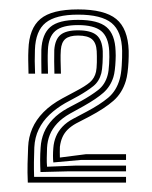

<svg xmlns="http://www.w3.org/2000/svg" viewBox="-20 -824 320 404"><path d="M92.2 -482.2Q91.5 -488 91.5 -496.1Q91.5 -504.2 92.2 -512.5Q93.2 -525.8 97.9 -536.9Q102.5 -548 111.5 -557.5Q120.5 -567 134.2 -574.2L162.5 -589.2Q190.2 -603.8 207.8 -618.5Q225.2 -633.2 232 -658Q235 -668.5 236.1 -685.6Q237.2 -702.8 237 -717.2Q236.2 -758 214.8 -775.6Q193.2 -793.2 144.2 -793.2Q97.2 -793.2 76 -776.1Q54.8 -759 53.5 -719.2Q53 -707.2 53.1 -695.5Q53.2 -683.8 53.8 -669H40Q39.5 -687.8 39.4 -697.4Q39.2 -707 39.8 -719.5Q41.2 -764.2 65.1 -784.2Q89 -804.2 144.2 -804.2Q200 -804.2 224.6 -784Q249.2 -763.8 250.8 -717.2Q251 -706 250.4 -694Q249.8 -682 248.4 -671.5Q247 -661 244.8 -653.8Q237 -628 218.6 -611.9Q200.2 -595.8 168.5 -579L140 -564.2Q129.8 -558.5 122.6 -551.5Q115.5 -544.5 111.5 -535.6Q107.5 -526.8 106 -515Q105.8 -508 105.8 -504Q105.8 -500 106 -492.5L160.5 -499.5H245.2V-487.5H150.8ZM38.5 -439.8Q37.5 -462 38 -479.6Q38.5 -497.2 39.2 -514.8Q40 -535.2 47.9 -553.6Q55.8 -572 71.5 -588Q87.2 -604 111.2 -617L139.2 -632Q159.8 -642.8 169.4 -651.1Q179 -659.5 182 -672.8Q183.5 -679.2 183.8 -693Q184 -706.8 183.5 -716.5Q182.5 -734 173.4 -741.6Q164.2 -749.2 144.2 -749.2Q126 -749.2 117.6 -742.1Q109.2 -735 108 -719Q107.2 -708 107.5 -696.4Q107.8 -684.8 108.2 -669H94.5Q94.2 -683 94 -694.6Q93.8 -706.2 94.2 -718.8Q95.8 -741 107.2 -750.6Q118.8 -760.2 144.2 -760.2Q171 -760.2 183 -750.2Q195 -740.2 196.2 -716.5Q196.5 -706 195.8 -691.5Q195 -677 193.2 -670Q188.8 -652.8 176.5 -642.9Q164.2 -633 145.2 -622.2L117.2 -607Q98.5 -596.2 84.1 -582.6Q69.8 -569 61.5 -551.9Q53.2 -534.8 52.2 -513.8Q51.5 -497.5 51.4 -482.6Q51.2 -467.8 51.8 -451.8H245.2V-439.8ZM65.2 -462Q64.5 -475.2 64.5 -487.6Q64.5 -500 65.5 -513.8Q66.5 -530.5 72.6 -545.2Q78.8 -560 91 -572.9Q103.2 -585.8 122.5 -596.5L150.8 -611.5Q171.5 -623 186.4 -634.5Q201.2 -646 206.5 -666Q208.8 -674.2 209.6 -689.6Q210.5 -705 209.8 -716.8Q208.2 -746.2 192.9 -758.8Q177.5 -771.2 144.2 -771.2Q111 -771.2 96.5 -758.9Q82 -746.5 80.8 -719Q80.2 -707.2 80.4 -695.8Q80.5 -684.2 81 -669H67.2Q67 -684 66.9 -696.1Q66.8 -708.2 67 -719.2Q68.5 -752.2 85.9 -767.2Q103.2 -782.2 144.2 -782.2Q186.2 -782.2 204.1 -767Q222 -751.8 223.2 -716.8Q223.8 -707.8 223.2 -697.1Q222.8 -686.5 221.6 -677.1Q220.5 -667.8 218.5 -661.5Q212.2 -641.8 197.6 -628.9Q183 -616 156 -600.8L127.8 -585.2Q111 -575.8 100.5 -564.5Q90 -553.2 84.9 -540.5Q79.8 -527.8 79 -513.2Q78.5 -501 78.4 -491.5Q78.2 -482 79 -473.2L137.8 -475.5H245.2V-463.5H123.8Z"/></svg>

Font: Big Shoulders Inline Text Thin SemiBold
Style: Regular
Weight: 600
Version: Version 2.002